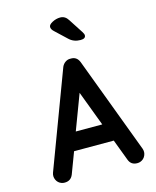

<svg xmlns="http://www.w3.org/2000/svg" viewBox="-136 -1042 922 1135"><g transform="rotate(-15 324.5 -475.0)"><path d="M510 -35 461 -165H218L169 -35Q155 0 117 0Q107 0 98 -3Q76 -11 66.5 -32Q57 -53 65 -75L286 -664Q293 -680 307.5 -690Q322 -700 339 -699Q377 -701 392 -664L613 -75Q621 -53 611.5 -32Q602 -11 580 -3Q572 0 561 0Q523 0 510 -35ZM258 -275H420L339 -490ZM426 -790Q384 -790 356 -817L288 -881Q271 -896 271 -911Q271 -925 294.5 -937.5Q318 -950 343 -950Q373 -950 391 -921L448 -833Q457 -819 457 -811Q457 -790 426 -790Z"/></g></svg>

Font: Quicksand
Style: Bold
Weight: 700
Designer: Andrew Paglinawan
Foundry: Andrew Paglinawan
Version: 1.002